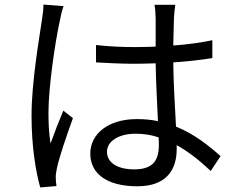

<svg xmlns="http://www.w3.org/2000/svg" viewBox="-20 -788 1040 840"><path d="M170 -768C170 -747 167 -721 163 -698C151 -616 118 -427 118 -282C118 -148 136 -39 156 32L227 26C226 16 224 2 224 -8C223 -20 226 -39 229 -52C239 -101 274 -202 299 -271L257 -304C240 -264 217 -205 201 -160C194 -208 192 -247 192 -295C192 -406 221 -602 241 -694C244 -712 252 -745 258 -761ZM675 -154C675 -88 651 -47 567 -47C496 -47 448 -75 448 -124C448 -170 499 -203 573 -203C608 -203 642 -198 674 -187C675 -175 675 -163 675 -154ZM945 -105C893 -151 830 -202 750 -234C746 -317 739 -416 738 -515C797 -519 855 -525 909 -534V-612C856 -601 798 -593 738 -589C739 -635 740 -681 741 -708C742 -728 744 -748 747 -767H656C659 -750 661 -724 661 -707V-584C630 -583 599 -582 568 -582C510 -582 456 -585 400 -591V-515C458 -512 510 -509 566 -509C598 -509 629 -510 661 -511C662 -429 668 -334 671 -258C643 -264 612 -267 579 -267C449 -267 375 -199 375 -116C375 -28 448 27 581 27C715 27 753 -53 753 -135V-153C804 -125 853 -86 902 -40Z"/></svg>

Font: Noto Sans KR Regular
Style: Regular
Weight: 400
Designer: Ryoko NISHIZUKA  (kana & ideographs); Paul D. Hunt (Latin, Greek & Cyrillic); Wenlong ZHANG  (bopomofo); Sandoll Communi
Foundry: Adobe Systems Incorporated
Version: Version 1.004;PS 1.004;hotconv 1.0.82;makeotf.lib2.5.63406